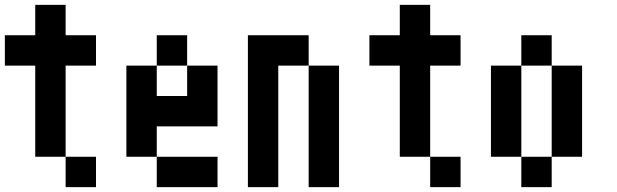

<svg xmlns="http://www.w3.org/2000/svg" viewBox="-20 -770 2540 790"><path d="M0 -500V-625H125V-750H250V-625H375V-500H250V-125H125V-500ZM250 -125H375V0H250Z M500 -125V-500H625V-375H750V-500H875V-250H625V-125ZM625 -125H875V0H625ZM625 -500V-625H750V-500Z M1000 0V-625H1250V-500H1125V0ZM1250 0V-500H1375V0Z M1500 -500V-625H1625V-750H1750V-625H1875V-500H1750V-125H1625V-500ZM1750 -125H1875V0H1750Z M2000 -125V-500H2125V-125ZM2125 -125H2250V0H2125ZM2125 -500V-625H2250V-500ZM2250 -125V-500H2375V-125Z"/></svg>

Font: GalmuriMono7 Regular
Style: Regular
Weight: 400
Designer: Lee Minseo (quiple)
Version: Version 2.399;hotconv 1.1.1;makeotfexe 2.6.0 DEVELOPMENT